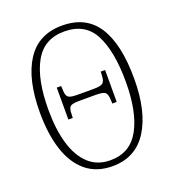

<svg xmlns="http://www.w3.org/2000/svg" viewBox="-134 -829 857 944"><g transform="rotate(-20 295.0 -357.5)"><path d="M295 10Q212 10 157 -35.5Q102 -81 75 -164Q48 -247 48 -359Q48 -533 110 -629Q172 -725 296 -725Q421 -725 481 -632Q541 -539 541 -358Q541 -187 478.5 -88.5Q416 10 295 10ZM295 -21Q399 -21 448 -111Q497 -201 497 -358Q497 -517 451.5 -605.5Q406 -694 296 -694Q190 -694 141 -605.5Q92 -517 92 -358Q92 -255 114.5 -179.5Q137 -104 182 -62.5Q227 -21 295 -21ZM168 -280V-447H191L192 -429Q192 -399 202.5 -389Q213 -379 250 -379H337Q374 -379 385 -389Q396 -399 397 -426L398 -447H421V-280H398L397 -301Q396 -329 385.5 -338.5Q375 -348 336 -348H250Q212 -348 202 -338.5Q192 -329 192 -301L191 -280Z"/></g></svg>

Font: Noto Serif Condensed ExtraLight
Style: Regular
Weight: 200
Width: 3
Designer: Monotype Design Team
Foundry: Monotype Imaging Inc.
Version: Version 2.013; ttfautohint (v1.8.4.7-5d5b)